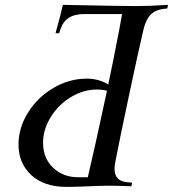

<svg xmlns="http://www.w3.org/2000/svg" viewBox="-20 -752 698 775"><path d="M472.7 -695.3H320.8Q280.8 -695.3 257.1 -679.7Q233.4 -664.1 223.1 -631.3L218.8 -617.7H204.1Q224.1 -689.9 233.9 -732.4Q470.2 -727.5 530.3 -727.5Q583 -727.5 658.2 -732.4L655.3 -717.8L641.1 -716.3Q607.4 -712.4 587.9 -692.6Q568.4 -672.9 559.1 -632.3Q540 -552.2 501 -368.4Q461.9 -184.6 445.8 -100.1Q442.4 -84.5 442.4 -70.3Q442.4 -21 492.7 -16.6L513.2 -14.6L510.3 0Q464.8 -2.4 418.5 -2.4Q390.1 -2.4 337.2 0Q284.2 2.4 248.5 2.4Q157.7 2.4 106.2 -45.4Q54.7 -93.3 54.7 -168.5Q54.7 -236.8 93.8 -298.6Q132.8 -360.4 196.5 -397.5Q260.3 -434.6 329.6 -434.6Q378.9 -434.6 417 -411.1Q436 -500.5 461.4 -632.3Q472.2 -690.9 472.7 -695.3ZM411.6 -385.7Q392.6 -390.6 371.1 -390.6Q316.4 -390.6 265.9 -359.9Q215.3 -329.1 184.6 -279.1Q153.8 -229 153.8 -175.8Q153.8 -113.8 194.1 -75.2Q234.4 -36.6 295.4 -36.6H334.5Q361.3 -149.9 407.7 -366.7Z"/></svg>

Font: Flanker
Style: Italic
Weight: 400
Italic angle: -12°
Designer: Flanker
Version: Version 2.027